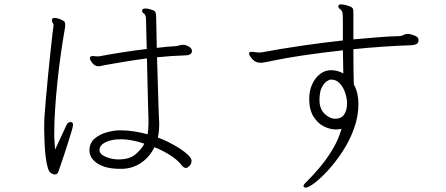

<svg xmlns="http://www.w3.org/2000/svg" viewBox="-20 -785 2040 878"><path d="M528 -13H541Q589 -15 627 -41.5Q665 -68 686 -112Q722 -98 757 -76Q792 -54 811 -29Q820 -17 831 -17Q837 -17 846.5 -26.5Q856 -36 856 -49Q856 -61 840.5 -76Q825 -91 801 -106.5Q777 -122 750.5 -135Q724 -148 702 -156Q708 -183 708 -214Q708 -221 708 -227.5Q708 -234 707 -240Q706 -263 704.5 -308.5Q703 -354 701.5 -411Q700 -468 698 -523Q765 -530 831 -532Q842 -532 850 -537.5Q858 -543 858 -551Q858 -555 857 -557Q855 -565 843.5 -572Q832 -579 823 -580H818Q809 -580 800.5 -577.5Q792 -575 784 -574Q764 -573 742 -571Q720 -569 697 -566Q696 -622 695 -661Q694 -700 694 -707Q694 -722 691 -729Q688 -736 675 -740Q669 -742 661 -744Q653 -746 646 -746Q630 -746 630 -737Q630 -727 637 -724Q644 -721 647 -706Q648 -702 648.5 -661Q649 -620 651 -561Q592 -554 535 -545Q478 -536 437 -528Q432 -527 425 -527Q418 -527 413.5 -528Q409 -529 404 -529Q402 -529 400 -528.5Q398 -528 396 -527Q391 -525 391 -518Q391 -511 402.5 -496.5Q414 -482 431 -482Q438 -482 444.5 -484Q451 -486 458 -487Q501 -495 550.5 -503Q600 -511 652 -518Q653 -464 654.5 -407.5Q656 -351 657 -305Q658 -259 659 -235V-220Q659 -208 658 -195.5Q657 -183 655 -171Q625 -179 594 -184Q563 -189 534 -189H527Q501 -189 468.5 -180Q436 -171 413 -151.5Q390 -132 389 -99V-98Q389 -61 426.5 -37Q464 -13 528 -13ZM225 -670V-669Q224 -665 220 -631Q216 -597 210.5 -545.5Q205 -494 199.5 -437Q194 -380 189.5 -329Q185 -278 183 -246Q183 -245 182.5 -230.5Q182 -216 182 -195Q182 -168 183.5 -135Q185 -102 188.5 -71Q192 -40 198.5 -18Q205 4 216 8Q224 13 231 13Q244 13 248 -3Q249 -6 256 -26Q263 -46 272.5 -75Q282 -104 291.5 -133.5Q301 -163 307.5 -185.5Q314 -208 314 -214Q314 -227 303 -227Q290 -227 284 -213Q274 -191 259 -159Q244 -127 232 -101Q231 -115 229.5 -133.5Q228 -152 228 -174Q228 -224 232 -286Q236 -348 243 -414.5Q250 -481 259 -543.5Q268 -606 277 -657Q278 -662 278 -665.5Q278 -669 278 -672Q278 -681 276 -684Q274 -689 258 -696Q242 -703 229 -703Q220 -703 218 -697Q218 -696 217.5 -695Q217 -694 217 -693Q217 -686 221 -680.5Q225 -675 225 -670ZM529 -148H533Q561 -148 591 -141.5Q621 -135 640 -128Q628 -104 600.5 -80Q573 -56 522 -56Q491 -56 463 -68Q435 -80 435 -99Q435 -121 462.5 -134.5Q490 -148 529 -148Z M1894 -600V-602Q1894 -614 1880 -620.5Q1866 -627 1849 -630H1844Q1834 -630 1826 -625.5Q1818 -621 1808 -620Q1762 -619 1708.5 -614.5Q1655 -610 1596 -605V-723Q1596 -734 1595.5 -739.5Q1595 -745 1591 -749Q1587 -754 1569.5 -759.5Q1552 -765 1538 -765Q1527 -765 1527 -755Q1527 -750 1534 -744Q1545 -737 1546.5 -725Q1548 -713 1548 -677V-600Q1456 -590 1360 -576Q1264 -562 1179 -546Q1175 -545 1171 -545Q1167 -545 1164 -545Q1154 -545 1146.5 -546.5Q1139 -548 1132 -548Q1128 -548 1123.5 -547Q1119 -546 1119 -540Q1119 -532 1133.5 -515Q1148 -498 1171 -498Q1178 -498 1186 -499.5Q1194 -501 1202 -502Q1280 -519 1368.5 -532Q1457 -545 1548 -555L1550 -449Q1525 -464 1493 -464Q1466 -464 1443.5 -446.5Q1421 -429 1407.5 -399.5Q1394 -370 1394 -333Q1394 -283 1413.5 -252Q1433 -221 1461 -207Q1489 -193 1516 -193Q1530 -193 1542 -196Q1527 -145 1500 -100.5Q1473 -56 1443 -20.5Q1413 15 1388 40Q1381 47 1374.5 53.5Q1368 60 1368 66Q1368 68 1370 70Q1373 73 1378 73Q1390 73 1418 52Q1446 31 1480 -6Q1514 -43 1546 -91.5Q1578 -140 1598.5 -196Q1619 -252 1619 -310Q1619 -332 1614.5 -354.5Q1610 -377 1598 -399Q1597 -419 1596.5 -464.5Q1596 -510 1596 -560Q1665 -567 1731 -571.5Q1797 -576 1858 -578Q1894 -579 1894 -600ZM1441 -324V-327Q1441 -364 1451 -384Q1461 -404 1473 -412.5Q1485 -421 1492 -421H1495Q1518 -421 1534 -403.5Q1550 -386 1558.5 -360.5Q1567 -335 1567 -312Q1567 -280 1553.5 -261Q1540 -242 1514 -242Q1488 -242 1465 -264Q1442 -286 1441 -324Z"/></svg>

Font: Klee One
Style: Regular
Weight: 400
Designer: Fontworks Inc.
Foundry: Fontworks Inc.
Version: Version 1.100